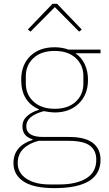

<svg xmlns="http://www.w3.org/2000/svg" viewBox="-20 -763 567 995"><path d="M138.2 -599.1 124 -609.9 252 -743.2H275.9L403.8 -609.9L390.1 -599.1L264.2 -726.1ZM262.2 211.9Q154.3 211.9 102.1 177.5Q49.8 143.1 49.8 82Q49.8 -5.9 148.9 -38.1V-41Q96.2 -57.1 96.2 -107.9Q96.2 -139.6 120.1 -161.1Q144 -182.6 181.2 -193.8V-196.8Q89.8 -236.8 89.8 -349.1Q89.8 -426.3 136.7 -472.2Q183.6 -518.1 263.2 -518.1Q302.2 -518.1 335 -505.9H501V-486.8H371.1Q402.3 -465.8 419.2 -430.2Q436 -394.5 436 -349.1Q436 -272.9 388.4 -226.6Q340.8 -180.2 263.2 -180.2Q242.2 -180.2 207 -187Q116.2 -162.6 116.2 -108.9Q116.2 -53.2 203.1 -53.2H337.9Q421.4 -53.2 461.2 -22.2Q501 8.8 501 64.9Q501 211.9 262.2 211.9ZM263.2 -199.2Q332.5 -199.2 372.3 -235.8Q412.1 -272.5 412.1 -330.1V-368.2Q412.1 -425.8 372.3 -462.4Q332.5 -499 263.2 -499Q193.4 -499 153.6 -462.2Q113.8 -425.3 113.8 -368.2V-330.1Q113.8 -272.9 154.3 -236.1Q194.8 -199.2 263.2 -199.2ZM237.8 192.9H287.1Q375.5 192.9 427.2 161.1Q479 129.4 479 64.9Q479 16.6 445.8 -8.3Q412.6 -33.2 335 -33.2H180.2Q129.9 -20.5 100.8 8.3Q71.8 37.1 71.8 83Q71.8 132.8 116.7 162.8Q161.6 192.9 237.8 192.9Z"/></svg>

Font: Anuphan Thin
Style: Regular
Weight: 250
Designer: Mike Abbink, Paul van der Laan, Pieter van Rosmalen, Mint Tantisuwanna
Foundry: Bold Monday; Cadson Demak
Version: Version 3.002;hotconv 1.0.109;makeotfexe 2.5.65596